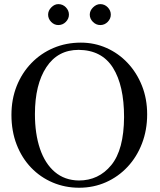

<svg xmlns="http://www.w3.org/2000/svg" viewBox="-20 -882 763 918"><path d="M683.6 -335.4Q683.6 -260.3 658.9 -196Q634.3 -131.8 590.1 -84.5Q545.9 -37.1 486.6 -10.7Q427.2 15.6 358.4 15.6Q291 15.6 232.2 -9.3Q173.3 -34.2 128.9 -80.3Q84.5 -126.5 59.6 -190.7Q34.7 -254.9 34.7 -333Q34.7 -407.7 59.8 -470.7Q85 -533.7 130.1 -580.3Q175.3 -627 235.6 -652.6Q295.9 -678.2 366.7 -678.2Q431.6 -678.2 489 -652.8Q546.4 -627.4 590.1 -581.1Q633.8 -534.7 658.7 -472.2Q683.6 -409.7 683.6 -335.4ZM573.2 -322.3Q573.2 -473.6 520 -558.1Q466.8 -642.6 356 -643.6Q256.3 -643.6 201.7 -560.8Q147 -478 147 -336.4Q147 -242.2 171.1 -170.9Q195.3 -99.6 242.2 -59.8Q289.1 -20 356.9 -19Q451.7 -19 512 -92.5Q572.3 -166 573.2 -322.3ZM509.8 -812Q509.8 -792.5 494.9 -777.3Q480 -762.2 459.5 -762.2Q439.5 -762.2 424.3 -777.3Q409.2 -792.5 409.2 -812Q409.2 -831.1 425 -846.7Q440.9 -862.3 459.5 -862.3Q480 -862.3 494.9 -847.2Q509.8 -832 509.8 -812ZM309.6 -812Q309.6 -792.5 294.7 -777.3Q279.8 -762.2 258.8 -762.2Q239.3 -762.2 224.6 -777.3Q210 -792.5 210 -812Q210 -831.1 225.3 -846.7Q240.7 -862.3 258.8 -862.3Q279.8 -862.3 294.7 -847.2Q309.6 -832 309.6 -812Z"/></svg>

Font: Awami Nastaliq
Style: Regular
Weight: 400
Designer: Peter Martin, SIL International
Foundry: SIL International
Version: Version 3.100